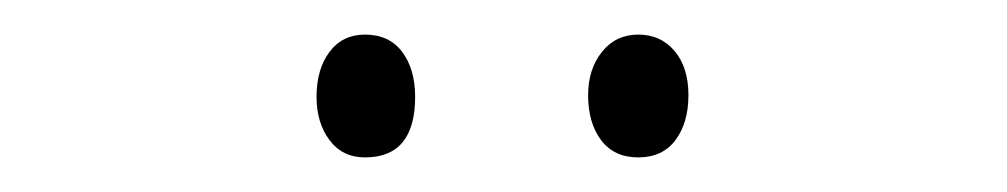

<svg xmlns="http://www.w3.org/2000/svg" viewBox="-20 -724 582 111"><path d="M163 -668Q163 -684 170.5 -694Q178 -704 191 -704Q205 -704 212.5 -694Q220 -684 220 -668Q220 -633 191 -633Q178 -633 170.5 -643Q163 -653 163 -668ZM320 -669Q320 -684 328 -694Q336 -704 349 -704Q362 -704 370 -694.5Q378 -685 378 -669Q378 -653 370.5 -643Q363 -633 349 -633Q335 -633 327.5 -643Q320 -653 320 -669Z"/></svg>

Font: Noto Sans Lao UI Cond ExtLt
Style: Regular
Weight: 200
Width: 3
Designer: Monotype Design Team
Foundry: Monotype Imaging Inc.
Version: Version 2.000; ttfautohint (v1.8.4.7-5d5b)